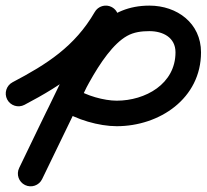

<svg xmlns="http://www.w3.org/2000/svg" viewBox="-28 -612 729 677"><path d="M58.2 -242.3C58.2 -242.3 58.2 -242.3 58.2 -242.3C194.4 -314 304.8 -387.6 384 -524.7C396.4 -546.2 389.1 -573.7 367.6 -586.2C346 -598.6 318.5 -591.2 306.1 -569.7C235.7 -448 137.1 -385.5 16.3 -322C-5.7 -310.4 -14.1 -283.2 -2.6 -261.2C9 -239.2 36.2 -230.8 58.2 -242.3ZM304.6 -566.8C304.6 -566.8 304.6 -566.8 304.6 -566.8C216.2 -384.4 127.9 -202 39.5 -19.6C28.7 2.8 38 29.7 60.4 40.5C82.8 51.3 109.7 42 120.5 19.6C208.8 -162.8 297.2 -345.2 385.5 -527.6C396.4 -550 387 -576.9 364.7 -587.7C342.3 -598.5 315.4 -589.2 304.6 -566.8ZM120.5 19.6C120.5 19.6 120.5 19.6 120.5 19.6C143.9 -28.9 167.3 -77.3 190.7 -125.8C236.1 -219.9 323.5 -431.2 420 -485.3C444.3 -499 471.6 -502.2 498.9 -502.2C546.3 -502.2 590.8 -480.1 590.8 -427.5C590.8 -315.9 484.5 -257 383.5 -257C339 -257 275.6 -274.8 238.5 -299.8C217.9 -313.7 190 -308.2 176.1 -287.6C162.2 -267 167.6 -239.1 188.2 -225.2C188.2 -225.2 188.2 -225.2 188.2 -225.2C240 -190.3 321.2 -167 383.5 -167C534.7 -167 680.8 -264.9 680.8 -427.5C680.8 -530.3 596.5 -592.2 498.9 -592.2C352.8 -592.2 282.8 -490.3 216.7 -373.7C178.1 -305.7 143.6 -235.3 109.6 -164.9C86.2 -116.5 62.9 -68 39.5 -19.6C28.7 2.8 38.1 29.7 60.4 40.5C82.8 51.3 109.7 41.9 120.5 19.6Z"/></svg>

Font: FRB American Cursive Guidelines Black
Style: Bold Italic
Weight: 900
Italic angle: -25°
Version: Version 2.0;Modular Font Editor K font №1